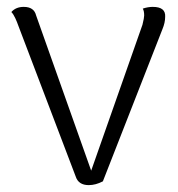

<svg xmlns="http://www.w3.org/2000/svg" viewBox="-20 -528 517 558"><path d="M460 -479Q460 -462 452 -443L279 -1Q258 10 238 10Q208 10 200 -15L33 -454Q30 -463 24.5 -475Q19 -487 13 -493Q26 -508 49 -508Q79 -508 85 -483L245 -32L394 -456Q399 -476 399 -483Q399 -496 395 -503Q410 -508 424 -508Q462 -508 460 -479Z"/></svg>

Font: Arima Madurai Light
Style: Regular
Weight: 300
Designer: Joana Correia and Natanael Gama
Foundry: NDISCOVER
Version: Version 1.020